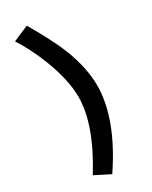

<svg xmlns="http://www.w3.org/2000/svg" viewBox="-207 -798 709 893"><g transform="rotate(-30 148.0 -351.5)"><path d="M215 -548Q184 -627 112 -750L28 -714Q73 -645 109 -553Q155 -433 155 -343Q155 -196 30 6L111 47Q257 -170 257 -346Q257 -438 215 -548Z"/></g></svg>

Font: RT Raleway SemiBold
Style: Regular
Weight: 400
Designer: Matt McInerney, Pablo Impallari, Rodrigo Fuenzalida — Edited by Milan Moffatt in April 2016
Foundry: Matt McInerney, Pablo Impallari, Rodrigo Fuenzalida — Edited by Milan Moffatt in April 2016
Version: Version 3.001